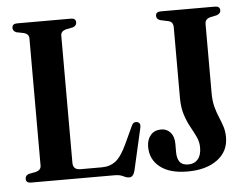

<svg xmlns="http://www.w3.org/2000/svg" viewBox="-51 -763 1080 841"><g transform="rotate(-5 489.0 -342.5)"><path d="M296 -661.5 263.5 -655Q241.5 -648.5 241.5 -629.5V-70.5Q241.5 -39.5 274 -39.5H369Q403.5 -39.5 428.8 -58.5Q454 -77.5 479.5 -132.5L514.5 -208Q522 -227 539 -223.5Q557 -219.5 551 -196L509.5 -14Q502.5 15 484.5 15Q472.5 15 458.2 7.5Q444 0 420 0H53Q31.5 0 31.5 -18.5Q31.5 -32.5 47 -38.5L80 -45Q101.5 -51.5 101.5 -70.5V-629.5Q101.5 -648.5 80 -655L47 -661.5Q31.5 -667.5 31.5 -681.5Q31.5 -700 53 -700H290.5Q311.5 -700 311.5 -681.5Q311.5 -667.5 296 -661.5ZM921.5 -123Q921.5 -61.5 872.5 -25Q823.5 11.5 741 11.5Q663 11.5 620.5 -22Q578 -55.5 578 -110.5Q578 -142.5 594.8 -162.2Q611.5 -182 641.5 -182Q666 -182 682 -164Q698 -146 698 -114.5V-76.5Q698 -49.5 709.2 -34.2Q720.5 -19 747.5 -19Q773.5 -19 789 -36.8Q804.5 -54.5 804.5 -88.5Q804.5 -113.5 794 -135.5Q783.5 -157.5 770 -181.8Q756.5 -206 746 -237.8Q735.5 -269.5 735.5 -313.5V-623Q735.5 -646.5 716 -651.5L679 -659.5Q662.5 -665 662.5 -679Q662.5 -697.5 684 -697.5H923Q945 -697.5 945 -679Q945 -665.5 927 -659L896 -652.5Q875.5 -645.5 875.5 -626V-321.5Q875.5 -286 882.5 -260.2Q889.5 -234.5 898.5 -213.5Q907.5 -192.5 914.5 -171Q921.5 -149.5 921.5 -123Z"/></g></svg>

Font: Fraunces 144pt S050 SemiBold
Style: Regular
Weight: 600
Version: Version 1.000; ttfautohint (v1.8.3)